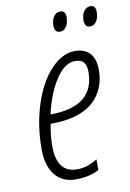

<svg xmlns="http://www.w3.org/2000/svg" viewBox="-84 -772 564 834"><g transform="rotate(-10 198.5 -355.0)"><path d="M182.1 9.8Q123.5 9.8 90.8 -31Q58.1 -71.8 58.1 -145Q58.1 -249.5 87.6 -341.1Q117.2 -432.6 167.7 -486.3Q218.3 -540 273.9 -540Q316.4 -540 339.6 -515.4Q362.8 -490.7 362.8 -440.9Q362.8 -380.9 333.7 -335.9Q304.7 -291 250.7 -269Q196.8 -247.1 122.1 -247.1H116.2Q106 -198.7 106 -149.9Q106 -32.2 195.8 -32.2Q218.8 -32.2 239 -38.6Q259.3 -44.9 285.2 -60.1V-13.2Q244.1 9.8 182.1 9.8ZM266.1 -497.1Q222.7 -497.1 183.6 -439.5Q144.5 -381.8 122.1 -287.1Q316.9 -287.1 316.9 -441.9Q316.9 -467.8 305.9 -482.4Q294.9 -497.1 266.1 -497.1ZM201.7 -665Q201.7 -689 212.6 -704.6Q223.6 -720.2 241.7 -720.2Q264.6 -720.2 264.6 -691.9Q264.6 -666 254.2 -649.9Q243.7 -633.8 225.6 -633.8Q201.7 -633.8 201.7 -665ZM334.5 -665Q334.5 -689 345.7 -704.6Q356.9 -720.2 374.5 -720.2Q397.5 -720.2 397.5 -691.9Q397.5 -666 387 -649.9Q376.5 -633.8 358.4 -633.8Q334.5 -633.8 334.5 -665Z"/></g></svg>

Font: TypoPRO Open Sans Condensed
Style: Italic
Weight: 300
Width: 3
Italic angle: -12°
Foundry: Ascender Corporation
Version: Version 1.10